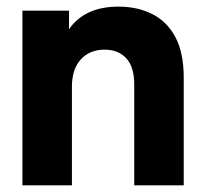

<svg xmlns="http://www.w3.org/2000/svg" viewBox="-20 -554 611 574"><path d="M381.3 0V-301.1Q381.3 -354 357.4 -379.8Q333.5 -405.6 292.8 -405.6Q248.3 -405.6 221.7 -376.5Q195 -347.5 195 -294.7V0H47V-522.2H186.4V-466.5Q208.6 -499.5 245.8 -516.8Q283.1 -534.2 334.1 -534.2Q391.3 -534.2 435.3 -511.9Q479.4 -489.7 504.4 -442.9Q529.3 -396.1 529.3 -321.5V0Z"/></svg>

Font: TikTok Sans Light
Style: Regular
Weight: 300
Version: Version 4.000